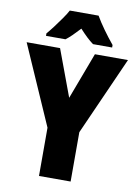

<svg xmlns="http://www.w3.org/2000/svg" viewBox="-99 -992 766 1058"><g transform="rotate(10 283.5 -463.5)"><path d="M284 -453 382 -714H567L372 -276V0H195V-270L0 -714H187ZM365 -927Q384 -894 412 -855Q440 -816 469 -781V-767H362Q344 -780 325 -798Q306 -816 284 -840Q261 -815 242.5 -797Q224 -779 208 -767H99V-781Q114 -798 134.5 -825Q155 -852 174.5 -880Q194 -908 204 -927Z"/></g></svg>

Font: Noto Sans Ethiopic Condensed Black
Style: Regular
Weight: 900
Width: 3
Designer: Monotype Design Team
Foundry: Monotype Imaging Inc.
Version: Version 2.102; ttfautohint (v1.8.4.7-5d5b)